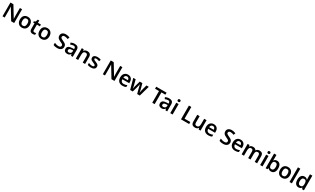

<svg xmlns="http://www.w3.org/2000/svg" viewBox="840 -4690 14138 8630"><g transform="rotate(30 7908.5 -375.0)"><path d="M698 0H542L201 -562H197Q200 -518 202.5 -466.5Q205 -415 206 -363V0H93V-714H247L587 -155H591Q589 -194 586.5 -246.5Q584 -299 584 -349V-714H698Z M1355 -272Q1355 -137 1285.5 -63.5Q1216 10 1096 10Q1022 10 964 -23Q906 -56 873 -119Q840 -182 840 -272Q840 -406 909.5 -479Q979 -552 1099 -552Q1174 -552 1231.5 -519.5Q1289 -487 1322 -424.5Q1355 -362 1355 -272ZM966 -272Q966 -185 997.5 -137.5Q1029 -90 1098 -90Q1166 -90 1197.5 -137.5Q1229 -185 1229 -272Q1229 -359 1197.5 -405Q1166 -451 1097 -451Q1028 -451 997 -405Q966 -359 966 -272Z M1693 -89Q1716 -89 1738.5 -93Q1761 -97 1779 -104V-11Q1759 -2 1728 4Q1697 10 1662 10Q1616 10 1578.5 -5.5Q1541 -21 1519 -58.5Q1497 -96 1497 -165V-448H1424V-503L1504 -546L1544 -661H1620V-542H1774V-448H1620V-166Q1620 -127 1640.5 -108Q1661 -89 1693 -89Z M2371 -272Q2371 -137 2301.5 -63.5Q2232 10 2112 10Q2038 10 1980 -23Q1922 -56 1889 -119Q1856 -182 1856 -272Q1856 -406 1925.5 -479Q1995 -552 2115 -552Q2190 -552 2247.5 -519.5Q2305 -487 2338 -424.5Q2371 -362 2371 -272ZM1982 -272Q1982 -185 2013.5 -137.5Q2045 -90 2114 -90Q2182 -90 2213.5 -137.5Q2245 -185 2245 -272Q2245 -359 2213.5 -405Q2182 -451 2113 -451Q2044 -451 2013 -405Q1982 -359 1982 -272Z M3187 -195Q3187 -100 3118.5 -45Q3050 10 2928 10Q2809 10 2728 -29V-147Q2773 -127 2827 -111Q2881 -95 2936 -95Q3002 -95 3033 -120.5Q3064 -146 3064 -188Q3064 -233 3026 -259.5Q2988 -286 2912 -317Q2868 -336 2827.5 -362Q2787 -388 2762 -428.5Q2737 -469 2737 -530Q2737 -621 2801 -672.5Q2865 -724 2973 -724Q3029 -724 3079 -712Q3129 -700 3178 -678L3138 -578Q3094 -596 3053 -607Q3012 -618 2969 -618Q2916 -618 2888 -594.5Q2860 -571 2860 -532Q2860 -502 2875 -482Q2890 -462 2922 -444.5Q2954 -427 3004 -406Q3062 -381 3103 -353.5Q3144 -326 3165.5 -288.5Q3187 -251 3187 -195Z M3526 -552Q3631 -552 3684.5 -506Q3738 -460 3738 -364V0H3651L3627 -75H3623Q3588 -31 3549.5 -10.5Q3511 10 3443 10Q3370 10 3322 -30.5Q3274 -71 3274 -157Q3274 -241 3335.5 -283.5Q3397 -326 3523 -330L3617 -333V-360Q3617 -413 3591.5 -435.5Q3566 -458 3521 -458Q3480 -458 3442 -446.5Q3404 -435 3368 -418L3328 -504Q3368 -525 3419.5 -538.5Q3471 -552 3526 -552ZM3549 -254Q3465 -252 3432.5 -226Q3400 -200 3400 -156Q3400 -117 3423 -100Q3446 -83 3483 -83Q3540 -83 3578 -115Q3616 -147 3616 -211V-257Z M4185 -552Q4276 -552 4327.5 -504.5Q4379 -457 4379 -353V0H4256V-329Q4256 -452 4155 -452Q4078 -452 4049 -404Q4020 -356 4020 -266V0H3897V-542H3993L4010 -471H4017Q4043 -513 4088.5 -532.5Q4134 -552 4185 -552Z M4905 -156Q4905 -75 4847 -32.5Q4789 10 4680 10Q4624 10 4583 2Q4542 -6 4506 -23V-128Q4544 -109 4593 -96Q4642 -83 4684 -83Q4738 -83 4761.5 -99.5Q4785 -116 4785 -143Q4785 -160 4776 -173Q4767 -186 4740.5 -201Q4714 -216 4661 -237Q4609 -258 4574.5 -279Q4540 -300 4522.5 -329.5Q4505 -359 4505 -404Q4505 -477 4562 -514.5Q4619 -552 4714 -552Q4764 -552 4808.5 -542Q4853 -532 4897 -512L4859 -420Q4821 -436 4784.5 -447Q4748 -458 4711 -458Q4625 -458 4625 -410Q4625 -393 4635.5 -380.5Q4646 -368 4673 -354.5Q4700 -341 4750 -321Q4798 -302 4833 -281.5Q4868 -261 4886.5 -231.5Q4905 -202 4905 -156Z M5904 0H5748L5407 -562H5403Q5406 -518 5408.5 -466.5Q5411 -415 5412 -363V0H5299V-714H5453L5793 -155H5797Q5795 -194 5792.5 -246.5Q5790 -299 5790 -349V-714H5904Z M6295 -552Q6404 -552 6467 -486.5Q6530 -421 6530 -306V-242H6172Q6174 -168 6213 -127Q6252 -86 6323 -86Q6375 -86 6416.5 -96Q6458 -106 6502 -126V-27Q6461 -8 6418.5 1Q6376 10 6317 10Q6237 10 6176 -20.5Q6115 -51 6080.5 -113Q6046 -175 6046 -267Q6046 -405 6115 -478.5Q6184 -552 6295 -552ZM6296 -460Q6244 -460 6212 -427Q6180 -394 6174 -329H6411Q6410 -387 6382 -423.5Q6354 -460 6296 -460Z M7019 -238Q7014 -257 7007 -285Q7000 -313 6993 -343Q6986 -373 6980 -398.5Q6974 -424 6971 -438H6967Q6964 -424 6958.5 -398.5Q6953 -373 6946 -343Q6939 -313 6932 -284.5Q6925 -256 6920 -237L6854 0H6719L6567 -542H6691L6759 -282Q6766 -255 6772.5 -222Q6779 -189 6784 -159.5Q6789 -130 6791 -111H6795Q6797 -129 6802.5 -159Q6808 -189 6814 -218.5Q6820 -248 6825 -263L6904 -542H7039L7115 -263Q7120 -245 7126 -216.5Q7132 -188 7137 -159Q7142 -130 7144 -111H7148Q7150 -128 7155 -157.5Q7160 -187 7167 -220.5Q7174 -254 7181 -282L7251 -542H7373L7219 0H7082Z M7990 0H7865V-608H7659V-714H8196V-608H7990Z M8428 -552Q8533 -552 8586.5 -506Q8640 -460 8640 -364V0H8553L8529 -75H8525Q8490 -31 8451.5 -10.5Q8413 10 8345 10Q8272 10 8224 -30.5Q8176 -71 8176 -157Q8176 -241 8237.5 -283.5Q8299 -326 8425 -330L8519 -333V-360Q8519 -413 8493.5 -435.5Q8468 -458 8423 -458Q8382 -458 8344 -446.5Q8306 -435 8270 -418L8230 -504Q8270 -525 8321.5 -538.5Q8373 -552 8428 -552ZM8451 -254Q8367 -252 8334.5 -226Q8302 -200 8302 -156Q8302 -117 8325 -100Q8348 -83 8385 -83Q8442 -83 8480 -115Q8518 -147 8518 -211V-257Z M8861 -750Q8889 -750 8909.5 -735.5Q8930 -721 8930 -684Q8930 -649 8909.5 -634Q8889 -619 8861 -619Q8833 -619 8813 -634Q8793 -649 8793 -684Q8793 -721 8813 -735.5Q8833 -750 8861 -750ZM8922 -542V0H8799V-542Z M9356 0V-714H9481V-106H9780V0Z M10371 -542V0H10274L10257 -70H10251Q10225 -28 10179 -9Q10133 10 10082 10Q9991 10 9939.5 -37Q9888 -84 9888 -188V-542H10011V-212Q10011 -90 10112 -90Q10190 -90 10218.5 -138Q10247 -186 10247 -275V-542Z M10750 -552Q10859 -552 10922 -486.5Q10985 -421 10985 -306V-242H10627Q10629 -168 10668 -127Q10707 -86 10778 -86Q10830 -86 10871.5 -96Q10913 -106 10957 -126V-27Q10916 -8 10873.5 1Q10831 10 10772 10Q10692 10 10631 -20.5Q10570 -51 10535.5 -113Q10501 -175 10501 -267Q10501 -405 10570 -478.5Q10639 -552 10750 -552ZM10751 -460Q10699 -460 10667 -427Q10635 -394 10629 -329H10866Q10865 -387 10837 -423.5Q10809 -460 10751 -460Z M11799 -195Q11799 -100 11730.5 -45Q11662 10 11540 10Q11421 10 11340 -29V-147Q11385 -127 11439 -111Q11493 -95 11548 -95Q11614 -95 11645 -120.5Q11676 -146 11676 -188Q11676 -233 11638 -259.5Q11600 -286 11524 -317Q11480 -336 11439.5 -362Q11399 -388 11374 -428.5Q11349 -469 11349 -530Q11349 -621 11413 -672.5Q11477 -724 11585 -724Q11641 -724 11691 -712Q11741 -700 11790 -678L11750 -578Q11706 -596 11665 -607Q11624 -618 11581 -618Q11528 -618 11500 -594.5Q11472 -571 11472 -532Q11472 -502 11487 -482Q11502 -462 11534 -444.5Q11566 -427 11616 -406Q11674 -381 11715 -353.5Q11756 -326 11777.5 -288.5Q11799 -251 11799 -195Z M12140 -552Q12249 -552 12312 -486.5Q12375 -421 12375 -306V-242H12017Q12019 -168 12058 -127Q12097 -86 12168 -86Q12220 -86 12261.5 -96Q12303 -106 12347 -126V-27Q12306 -8 12263.5 1Q12221 10 12162 10Q12082 10 12021 -20.5Q11960 -51 11925.5 -113Q11891 -175 11891 -267Q11891 -405 11960 -478.5Q12029 -552 12140 -552ZM12141 -460Q12089 -460 12057 -427Q12025 -394 12019 -329H12256Q12255 -387 12227 -423.5Q12199 -460 12141 -460Z M13122 -552Q13214 -552 13260.5 -504.5Q13307 -457 13307 -353V0H13184V-330Q13184 -452 13090 -452Q13023 -452 12994.5 -408.5Q12966 -365 12966 -283V0H12843V-330Q12843 -452 12750 -452Q12679 -452 12652.5 -404Q12626 -356 12626 -266V0H12503V-542H12599L12616 -471H12623Q12647 -513 12690.5 -532.5Q12734 -552 12781 -552Q12842 -552 12883.5 -531.5Q12925 -511 12946 -468H12956Q12982 -511 13027 -531.5Q13072 -552 13122 -552Z M13527 -750Q13555 -750 13575.5 -735.5Q13596 -721 13596 -684Q13596 -649 13575.5 -634Q13555 -619 13527 -619Q13499 -619 13479 -634Q13459 -649 13459 -684Q13459 -721 13479 -735.5Q13499 -750 13527 -750ZM13588 -542V0H13465V-542Z M13873 -580Q13873 -548 13871.5 -517.5Q13870 -487 13868 -471H13873Q13895 -505 13933.5 -528Q13972 -551 14033 -551Q14128 -551 14186.5 -480.5Q14245 -410 14245 -271Q14245 -132 14185.5 -61Q14126 10 14031 10Q13969 10 13932 -12Q13895 -34 13873 -63H13864L13842 0H13750V-760H13873ZM13999 -452Q13929 -452 13901.5 -410Q13874 -368 13873 -283V-272Q13873 -184 13900 -137.5Q13927 -91 14001 -91Q14058 -91 14088.5 -138Q14119 -185 14119 -273Q14119 -362 14088 -407Q14057 -452 13999 -452Z M14858 -272Q14858 -137 14788.5 -63.5Q14719 10 14599 10Q14525 10 14467 -23Q14409 -56 14376 -119Q14343 -182 14343 -272Q14343 -406 14412.5 -479Q14482 -552 14602 -552Q14677 -552 14734.5 -519.5Q14792 -487 14825 -424.5Q14858 -362 14858 -272ZM14469 -272Q14469 -185 14500.5 -137.5Q14532 -90 14601 -90Q14669 -90 14700.5 -137.5Q14732 -185 14732 -272Q14732 -359 14700.5 -405Q14669 -451 14600 -451Q14531 -451 14500 -405Q14469 -359 14469 -272Z M15111 0H14988V-760H15111Z M15453 10Q15358 10 15299.5 -60.5Q15241 -131 15241 -270Q15241 -409 15300.5 -480.5Q15360 -552 15456 -552Q15516 -552 15554.5 -529Q15593 -506 15617 -472H15622Q15620 -487 15616.5 -515.5Q15613 -544 15613 -569V-760H15736V0H15641L15618 -71H15613Q15591 -37 15552.5 -13.5Q15514 10 15453 10ZM15489 -90Q15560 -90 15589.5 -130.5Q15619 -171 15619 -253V-269Q15619 -357 15591 -404Q15563 -451 15488 -451Q15429 -451 15398 -402.5Q15367 -354 15367 -268Q15367 -181 15398 -135.5Q15429 -90 15489 -90Z"/></g></svg>

Font: Noto Sans New Tai Lue Semibold
Style: Regular
Weight: 400
Designer: Monotype Design Team
Foundry: Monotype Imaging Inc.
Version: Version 2.004; ttfautohint (v1.8.4.7-5d5b)